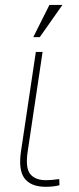

<svg xmlns="http://www.w3.org/2000/svg" viewBox="-20 -735 316 766"><path d="M163.6 -16.1Q184.6 -16.1 216.3 -20.5L217.3 3.9Q193.8 10.3 161.1 10.3Q102.1 9.8 77.1 -24.4Q52.2 -58.6 64.5 -136.2L123 -527.8H149.9L91.3 -136.2Q80.1 -67.9 99.6 -42Q119.1 -16.1 163.6 -16.1ZM177.2 -715.3H229L138.7 -586.9H112.8Z"/></svg>

Font: Roboto-ThinItalic
Style: Italic
Weight: 250
Italic angle: -12°
Designer: Google
Version: Version 1.100141; 2013; ttfautohint (v0.94.14-c901) -l 8 -r 